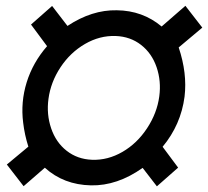

<svg xmlns="http://www.w3.org/2000/svg" viewBox="-20 -638 727 671"><path d="M478.5 -51.3Q389.6 11.7 297.9 9.8Q202.6 7.8 136.7 -51.8L62.5 12.7L3.9 -63L79.1 -125.5Q65.9 -167 61 -209Q51.8 -280.8 73.2 -350.1Q94.7 -419.4 144.5 -476.6L88.4 -552.2L162.1 -617.2L215.8 -547.4Q301.3 -604 388.2 -602.1Q478.5 -601.1 544.9 -545.4L627.9 -617.7L687 -541.5L604.5 -472.2Q634.8 -381.8 625 -300.3Q612.3 -202.1 548.3 -125L602.5 -52.2L528.3 13.2ZM149.4 -292.5Q142.1 -238.8 158.7 -189.7Q175.3 -140.6 212.9 -111.1Q250.5 -81.5 301.8 -79.6Q356.9 -77.6 408 -107.2Q459 -136.7 493.9 -189.7Q528.8 -242.7 536.6 -300.8Q543.9 -354.5 527.3 -403.1Q510.7 -451.7 473.1 -481Q435.5 -510.3 384.3 -512.2Q328.6 -514.2 277.1 -484.4Q225.6 -454.6 191.4 -402.8Q157.2 -351.1 149.4 -292.5Z"/></svg>

Font: TypoPRO Roboto
Style: Italic
Weight: 500
Italic angle: -12°
Designer: Google
Version: Version 2.136; 2016